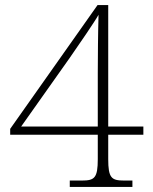

<svg xmlns="http://www.w3.org/2000/svg" viewBox="-20 -734 599 754"><path d="M254 0H500V-25H467C418 -25 405 -35 405 -109V-205H543V-237H405V-714H363L20 -228V-205H364V-109C364 -35 351 -25 302 -25H254ZM63 -237 254 -507C287 -554 354 -652 367 -676C365 -614 364 -504 364 -446V-237Z"/></svg>

Font: Noto Serif Lao ExtraLight
Style: Regular
Weight: 200
Designer: Monotype Design Team
Foundry: Monotype Imaging Inc.
Version: Version 2.003